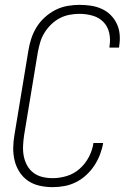

<svg xmlns="http://www.w3.org/2000/svg" viewBox="-20 -763 540 791"><path d="M197 8Q169 8 142.5 2Q116 -4 95 -18.5Q74 -33 60 -55Q46 -77 40 -102.5Q34 -128 34.5 -155.5Q35 -183 40 -210L97 -555Q101 -580 109 -604.5Q117 -629 131 -651.5Q145 -674 165 -692Q185 -710 208.5 -722Q232 -734 257.5 -738.5Q283 -743 307 -743Q331 -743 354.5 -739.5Q378 -736 399 -726.5Q420 -717 436 -701Q452 -685 461.5 -664.5Q471 -644 473 -620.5Q475 -597 471 -573Q471 -571 471 -570Q471 -569 470 -567H431Q431 -568 431 -569Q431 -570 431 -572Q436 -600 430 -627Q424 -654 406 -672.5Q388 -691 361.5 -698.5Q335 -706 307 -706Q287 -706 266 -702Q245 -698 226 -688Q207 -678 191 -662.5Q175 -647 163.5 -628.5Q152 -610 146 -590Q140 -570 136 -549L79 -204Q76 -183 75 -161.5Q74 -140 78 -119.5Q82 -99 92 -81Q102 -63 118 -51Q134 -39 154.5 -34Q175 -29 197 -29Q226 -29 255.5 -38Q285 -47 308.5 -68Q332 -89 346.5 -117Q361 -145 365 -174H405Q401 -150 392 -126.5Q383 -103 369 -81.5Q355 -60 335.5 -42Q316 -24 293 -12.5Q270 -1 245.5 3.5Q221 8 197 8Z"/></svg>

Font: Iosevka SS04 XLt Obl
Style: Regular
Weight: 200
Italic angle: -9°
Monospace: yes
Designer: Belleve Invis
Foundry: Belleve Invis
Version: Version 19.0.0; ttfautohint (v1.8.4)